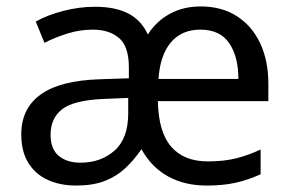

<svg xmlns="http://www.w3.org/2000/svg" viewBox="-20 -566 904 596"><path d="M603 -546Q668 -546 715 -516Q762 -486 787.5 -432Q813 -378 813 -306V-252H470Q472 -156 511.5 -110.5Q551 -65 625 -65Q675 -65 713 -74.5Q751 -84 789 -102V-25Q749 -7 710.5 1.5Q672 10 622 10Q553 10 501.5 -18.5Q450 -47 419 -103Q396 -69 368.5 -43.5Q341 -18 304.5 -4Q268 10 216 10Q168 10 129.5 -7Q91 -24 68.5 -59.5Q46 -95 46 -149Q46 -229 106 -272.5Q166 -316 290 -320L380 -323V-357Q380 -422 349.5 -448Q319 -474 268 -474Q228 -474 189.5 -462Q151 -450 118 -433L91 -499Q126 -519 176 -532Q226 -545 275 -545Q337 -545 377.5 -524.5Q418 -504 439 -459Q465 -500 507 -523Q549 -546 603 -546ZM303 -259Q209 -255 173 -227Q137 -199 137 -148Q137 -103 162.5 -82Q188 -61 230 -61Q293 -61 335.5 -98.5Q378 -136 378 -214V-262ZM602 -474Q544 -474 510.5 -434.5Q477 -395 472 -321H720Q720 -390 691.5 -432Q663 -474 602 -474Z"/></svg>

Font: Noto Sans Balinese
Style: Regular
Weight: 400
Designer: Aditya Bayu, David Williams
Foundry: David Williams
Version: Version 2.003